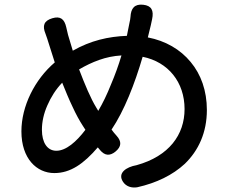

<svg xmlns="http://www.w3.org/2000/svg" viewBox="-20 -795 1020 852"><path d="M420 -529C451 -540 484 -547 519 -549C506 -505 490 -461 472 -419C455 -376 436 -337 416 -303L407 -318C383 -357 356 -421 331 -487C360 -504 389 -518 420 -529ZM826 -520C780 -576 714 -614 636 -629L649 -682C651 -690 653 -700 655 -710C663 -748 653 -770 615 -774C577 -778 561 -758 559 -720C558 -711 557 -703 555 -696L543 -636C461 -633 382 -615 303 -570L282 -640C279 -651 277 -662 274 -674C266 -710 248 -725 212 -714C175 -703 167 -681 182 -645C187 -631 192 -617 196 -603L223 -518C134 -442 75 -324 75 -212C75 -91 143 -27 221 -27C293 -27 351 -68 414 -141L424 -129C445 -104 467 -102 492 -122C519 -144 521 -167 497 -193C489 -201 482 -211 475 -220C531 -303 578 -423 613 -543C727 -520 799 -430 799 -311C799 -197 730 -102 586 -62C540 -54 500 -27 526 12C540 33 564 40 589 36C674 17 746 -18 800 -68C861 -127 898 -207 898 -307C898 -392 872 -465 826 -520ZM302 -321C317 -288 333 -259 348 -236L359 -219C319 -166 273 -126 230 -126C190 -126 166 -162 166 -219C166 -254 174 -291 190 -327C206 -364 228 -399 256 -428C271 -391 286 -354 302 -321Z"/></svg>

Font: GenSenRounded2 TW M
Style: Regular
Weight: 500
Version: Version 2.100;PS 2.1;hotconv 16.6.51;makeotf.lib2.5.65220 DE